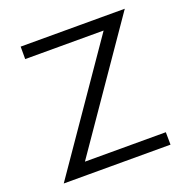

<svg xmlns="http://www.w3.org/2000/svg" viewBox="-127 -838 943 959"><g transform="rotate(-20 344.0 -358.0)"><path d="M51.3 0 538.1 -705.4 570.9 -649.8H82.9V-716H636.3L149.5 -10.5L116.2 -66.3H618L618.8 0Z"/></g></svg>

Font: Russolo 10pt ExtraLight
Style: Regular
Weight: 200
Designer: Micah Stupak-Hahn
Version: Version 1.000